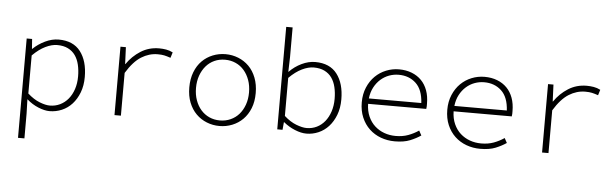

<svg xmlns="http://www.w3.org/2000/svg" viewBox="-54 -922 4309 1342"><g transform="rotate(5 2100.0 -251.0)"><path d="M105 217V-480H143L148 -411H150Q186 -446 234 -469Q282 -492 329 -492Q431 -492 482 -425.5Q533 -359 533 -247Q533 -186 514.5 -138Q496 -90 465.5 -56.5Q435 -23 394 -5.5Q353 12 308 12Q273 12 229 -6Q185 -24 149 -56H147L150 42V217ZM306 -27Q345 -27 378 -43Q411 -59 435 -88Q459 -117 472.5 -157.5Q486 -198 486 -247Q486 -291 477 -329Q468 -367 448.5 -394.5Q429 -422 397.5 -437.5Q366 -453 322 -453Q284 -453 239.5 -431.5Q195 -410 150 -365V-98Q192 -60 234.5 -43.5Q277 -27 306 -27Z M763 0V-480H801L806 -362H808Q847 -419 904.5 -455.5Q962 -492 1034 -492Q1058 -492 1082.5 -488Q1107 -484 1130 -472L1118 -433Q1092 -442 1073.5 -446Q1055 -450 1027 -450Q967 -450 912.5 -416Q858 -382 808 -300V0Z M1500 12Q1453 12 1410.5 -5Q1368 -22 1336 -54Q1304 -86 1285.5 -132.5Q1267 -179 1267 -239Q1267 -299 1285.5 -346.5Q1304 -394 1336 -426Q1368 -458 1410.5 -475Q1453 -492 1500 -492Q1547 -492 1589.5 -475Q1632 -458 1664 -426Q1696 -394 1714.5 -346.5Q1733 -299 1733 -239Q1733 -179 1714.5 -132.5Q1696 -86 1664 -54Q1632 -22 1589.5 -5Q1547 12 1500 12ZM1500 -27Q1540 -27 1574.5 -42.5Q1609 -58 1633.5 -86Q1658 -114 1672 -153Q1686 -192 1686 -239Q1686 -287 1672 -326Q1658 -365 1633.5 -393.5Q1609 -422 1574.5 -437.5Q1540 -453 1500 -453Q1459 -453 1425 -437.5Q1391 -422 1366.5 -393.5Q1342 -365 1328 -326Q1314 -287 1314 -239Q1314 -192 1328 -153Q1342 -114 1366.5 -86Q1391 -58 1425 -42.5Q1459 -27 1500 -27Z M2110 12Q2073 12 2029 -6Q1985 -24 1949 -54H1947L1942 0H1905V-719H1950V-511L1947 -408H1949Q1986 -446 2034 -469Q2082 -492 2129 -492Q2231 -492 2282 -425.5Q2333 -359 2333 -247Q2333 -186 2314.5 -138Q2296 -90 2265.5 -56.5Q2235 -23 2194.5 -5.5Q2154 12 2110 12ZM2108 -27Q2147 -27 2179.5 -43Q2212 -59 2235.5 -88Q2259 -117 2272.5 -157.5Q2286 -198 2286 -247Q2286 -291 2277 -329Q2268 -367 2248.5 -394.5Q2229 -422 2197.5 -437.5Q2166 -453 2122 -453Q2084 -453 2039.5 -431.5Q1995 -410 1950 -365V-98Q1992 -60 2035 -43.5Q2078 -27 2108 -27Z M2730 12Q2678 12 2632 -5Q2586 -22 2551.5 -54.5Q2517 -87 2497 -134Q2477 -181 2477 -240Q2477 -298 2497 -345Q2517 -392 2550 -424.5Q2583 -457 2626.5 -474.5Q2670 -492 2717 -492Q2766 -492 2806 -476.5Q2846 -461 2874 -432.5Q2902 -404 2917 -363Q2932 -322 2932 -270Q2932 -261 2932 -251.5Q2932 -242 2930 -233H2522Q2523 -183 2540.5 -144Q2558 -105 2587 -79Q2616 -53 2653.5 -39.5Q2691 -26 2733 -26Q2782 -26 2821 -40.5Q2860 -55 2894 -78L2912 -45Q2880 -23 2837 -5.5Q2794 12 2730 12ZM2718 -454Q2683 -454 2650.5 -442Q2618 -430 2591.5 -406.5Q2565 -383 2547 -349Q2529 -315 2524 -271H2892Q2887 -364 2839 -409Q2791 -454 2718 -454Z M3330 12Q3278 12 3232 -5Q3186 -22 3151.5 -54.5Q3117 -87 3097 -134Q3077 -181 3077 -240Q3077 -298 3097 -345Q3117 -392 3150 -424.5Q3183 -457 3226.5 -474.5Q3270 -492 3317 -492Q3366 -492 3406 -476.5Q3446 -461 3474 -432.5Q3502 -404 3517 -363Q3532 -322 3532 -270Q3532 -261 3532 -251.5Q3532 -242 3530 -233H3122Q3123 -183 3140.5 -144Q3158 -105 3187 -79Q3216 -53 3253.5 -39.5Q3291 -26 3333 -26Q3382 -26 3421 -40.5Q3460 -55 3494 -78L3512 -45Q3480 -23 3437 -5.5Q3394 12 3330 12ZM3318 -454Q3283 -454 3250.5 -442Q3218 -430 3191.5 -406.5Q3165 -383 3147 -349Q3129 -315 3124 -271H3492Q3487 -364 3439 -409Q3391 -454 3318 -454Z M3763 0V-480H3801L3806 -362H3808Q3847 -419 3904.5 -455.5Q3962 -492 4034 -492Q4058 -492 4082.5 -488Q4107 -484 4130 -472L4118 -433Q4092 -442 4073.5 -446Q4055 -450 4027 -450Q3967 -450 3912.5 -416Q3858 -382 3808 -300V0Z"/></g></svg>

Font: Source Code Pro Light
Style: Regular
Weight: 300
Monospace: yes
Designer: Paul D. Hunt, Teo Tuominen
Foundry: Adobe Systems Incorporated
Version: Version 2.030;PS 1.000;hotconv 16.6.51;makeotf.lib2.5.65220